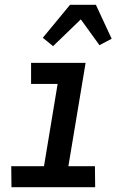

<svg xmlns="http://www.w3.org/2000/svg" viewBox="-20 -783 540 803"><path d="M28 0 27 -88H164L221 -432H110V-520H338L266 -88H377L378 0ZM202 -590 159 -625 273 -763H381L447 -621L396 -594L318 -702Z"/></svg>

Font: Iosevka SS18 Semibold
Style: Italic
Weight: 600
Italic angle: -9°
Monospace: yes
Designer: Belleve Invis
Foundry: Belleve Invis
Version: Version 25.1.1; ttfautohint (v1.8.4)